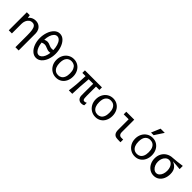

<svg xmlns="http://www.w3.org/2000/svg" viewBox="331 -2397 4137 4137"><g transform="rotate(45 2400.0 -328.5)"><path d="M313 -480Q267 -480 233.5 -454.2Q200 -428.5 182.5 -385.2Q165 -342 165 -291V0H70V-151V-277V-550H159L171.5 -480Q197.5 -518 240.5 -539Q283.5 -560 333.5 -560Q395.5 -560 439.2 -531.8Q483 -503.5 505.2 -458Q527.5 -412.5 527.5 -362V156.5H428.5V-206Q428.5 -301 418.8 -360Q409 -419 383.8 -449.5Q358.5 -480 313 -480Z M659.5 -355.5Q659.5 -449 689 -535.5Q718.5 -622 773.8 -676.2Q829 -730.5 901.5 -730.5Q974.5 -730.5 1029.2 -676.5Q1084 -622.5 1113.5 -535.8Q1143 -449 1143 -355Q1143 -258.5 1112.2 -175.5Q1081.5 -92.5 1026.8 -42.8Q972 7 903 7Q834 7 778.2 -42.5Q722.5 -92 691 -175.2Q659.5 -258.5 659.5 -355.5ZM1047.5 -290.5Q1026 -286.5 1009.5 -286.5Q984.5 -286.5 964.5 -292.5Q944.5 -298.5 915.5 -310.5Q889.5 -321.5 872 -327Q854.5 -332.5 833.5 -332.5Q798.5 -332.5 757 -313.5Q763.5 -247 783.5 -193.5Q803.5 -140 834.2 -108.8Q865 -77.5 902.5 -77.5Q936 -77.5 966.2 -103Q996.5 -128.5 1018 -176.8Q1039.5 -225 1047.5 -290.5ZM834.5 -418Q855.5 -418 873.5 -412.5Q891.5 -407 915.5 -396.5Q942 -384.5 962.5 -378.5Q983 -372.5 1007.5 -372.5Q1028.5 -372.5 1050.5 -377.5Q1048 -453.5 1029 -515.8Q1010 -578 976.8 -614Q943.5 -650 900 -650Q859 -650 827 -617.2Q795 -584.5 776 -526.8Q757 -469 754.5 -397Q798 -418 834.5 -418Z M1245 -276.5Q1245 -355 1278 -418.8Q1311 -482.5 1369.8 -519.2Q1428.5 -556 1502.5 -556Q1575.5 -556 1633.2 -520Q1691 -484 1723.5 -420Q1756 -356 1756 -275Q1756 -196 1725.2 -132.5Q1694.5 -69 1638.2 -32.8Q1582 3.5 1508.5 3.5Q1435.5 3.5 1375.2 -32.2Q1315 -68 1280 -132Q1245 -196 1245 -276.5ZM1660 -275.5Q1660 -346 1639.8 -393.2Q1619.5 -440.5 1583.2 -463.8Q1547 -487 1498.5 -487Q1427 -487 1384 -436.2Q1341 -385.5 1341 -281.5Q1341 -211 1361.2 -162.8Q1381.5 -114.5 1418 -90.5Q1454.5 -66.5 1502.5 -66.5Q1548.5 -66.5 1584 -88.8Q1619.5 -111 1639.8 -158Q1660 -205 1660 -275.5Z M2169.5 -104Q2168.5 -118 2168.5 -209Q2168.5 -332 2170.5 -472H2033Q2010 -217.5 2004.5 0H1900Q1917 -120 1925.5 -228.2Q1934 -336.5 1937.5 -472H1840V-550H2359V-472H2256V-192Q2256 -148 2259.2 -121.5Q2262.5 -95 2272.5 -80.8Q2282.5 -66.5 2302 -66.5Q2317.5 -66.5 2331.8 -71Q2346 -75.5 2363 -84V-9.5Q2334.5 11.5 2283 11.5Q2250.5 11.5 2225.5 -3.5Q2200.5 -18.5 2186 -44.8Q2171.5 -71 2169.5 -104Z M2445 -276.5Q2445 -355 2478 -418.8Q2511 -482.5 2569.8 -519.2Q2628.5 -556 2702.5 -556Q2775.5 -556 2833.2 -520Q2891 -484 2923.5 -420Q2956 -356 2956 -275Q2956 -196 2925.2 -132.5Q2894.5 -69 2838.2 -32.8Q2782 3.5 2708.5 3.5Q2635.5 3.5 2575.2 -32.2Q2515 -68 2480 -132Q2445 -196 2445 -276.5ZM2860 -275.5Q2860 -346 2839.8 -393.2Q2819.5 -440.5 2783.2 -463.8Q2747 -487 2698.5 -487Q2627 -487 2584 -436.2Q2541 -385.5 2541 -281.5Q2541 -211 2561.2 -162.8Q2581.5 -114.5 2618 -90.5Q2654.5 -66.5 2702.5 -66.5Q2748.5 -66.5 2784 -88.8Q2819.5 -111 2839.8 -158Q2860 -205 2860 -275.5Z M3251.5 -151.5V-471H3101V-550H3343V-168.5Q3343 -137.5 3353.5 -117.5Q3364 -97.5 3380 -88Q3396 -78.5 3414 -78H3477V4H3456.5Q3378.5 4 3347 -2Q3303 -10.5 3277.2 -46.5Q3251.5 -82.5 3251.5 -151.5Z M3645 -276.5Q3645 -355 3678 -418.8Q3711 -482.5 3769.8 -519.2Q3828.5 -556 3902.5 -556Q3975.5 -556 4033.2 -520Q4091 -484 4123.5 -420Q4156 -356 4156 -275Q4156 -196 4125.2 -132.5Q4094.5 -69 4038.2 -32.8Q3982 3.5 3908.5 3.5Q3835.5 3.5 3775.2 -32.2Q3715 -68 3680 -132Q3645 -196 3645 -276.5ZM4060 -275.5Q4060 -346 4039.8 -393.2Q4019.5 -440.5 3983.2 -463.8Q3947 -487 3898.5 -487Q3827 -487 3784 -436.2Q3741 -385.5 3741 -281.5Q3741 -211 3761.2 -162.8Q3781.5 -114.5 3818 -90.5Q3854.5 -66.5 3902.5 -66.5Q3948.5 -66.5 3984 -88.8Q4019.5 -111 4039.8 -158Q4060 -205 4060 -275.5ZM3794.5 -609.5 3881 -814.5H4009L3875 -609.5Z M4241.5 -272.5Q4241.5 -353 4276 -416.2Q4310.5 -479.5 4372.2 -516Q4434 -552.5 4513 -555Q4552.5 -556 4641.2 -566.5Q4730 -577 4787.5 -585.5V-488Q4673 -500 4567 -504.5Q4641 -477 4682.5 -422.5Q4724 -368 4724 -272Q4724 -193 4695.5 -128.8Q4667 -64.5 4614 -27.2Q4561 10 4490.5 10Q4419.5 10 4362.8 -27.5Q4306 -65 4273.8 -129.8Q4241.5 -194.5 4241.5 -272.5ZM4625 -273.5Q4625 -329 4607.8 -373.5Q4590.5 -418 4559.5 -443.2Q4528.5 -468.5 4488.5 -468.5Q4447.5 -468.5 4414.2 -442.5Q4381 -416.5 4361.8 -371.8Q4342.5 -327 4342.5 -272.5Q4342.5 -217.5 4362.2 -171Q4382 -124.5 4415.5 -97.2Q4449 -70 4488.5 -70Q4527.5 -70 4558.8 -97Q4590 -124 4607.5 -170.5Q4625 -217 4625 -273.5Z"/></g></svg>

Font: JuliaMono Medium
Style: Regular
Weight: 500
Monospace: yes
Designer: cormullion
Foundry: corm
Version: Version 0.054; ttfautohint (v1.8.4)